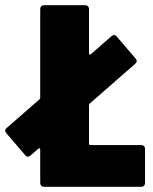

<svg xmlns="http://www.w3.org/2000/svg" viewBox="-33 -720 591 740"><path d="M310 -167V-314C310 -317 311 -319 313 -321L488 -474C492 -478 494 -481 494 -485C494 -488 492 -492 489 -495L417 -579C414 -583 410 -585 407 -585C403 -585 400 -583 396 -580L317 -511C313 -507 310 -510 310 -515V-685C310 -694 304 -700 295 -700H137C128 -700 122 -694 122 -685V-344C122 -341 121 -339 119 -337L-7 -227C-11 -224 -13 -220 -13 -217C-13 -213 -11 -210 -8 -206L64 -122C67 -118 71 -116 74 -116C78 -116 81 -118 85 -121L115 -147C119 -151 122 -148 122 -143V-15C122 -6 128 0 137 0H511C520 0 526 -6 526 -15V-146C526 -155 520 -161 511 -161H316C312 -161 310 -163 310 -167Z"/></svg>

Font: Barlow Condensed Black
Style: Regular
Weight: 900
Width: 3
Designer: Jeremy Tribby
Foundry: Tribby Type
Version: Version 1.422;hotconv 1.0.109;makeotfexe 2.5.65596